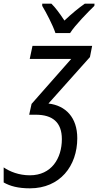

<svg xmlns="http://www.w3.org/2000/svg" viewBox="-89 -786 535 1046"><path d="M213 -606H293C319 -648 392 -722 425 -754L426 -766H373C340 -743 301 -711 262 -674C237 -712 212 -746 191 -766H141V-754C163 -717 198 -651 213 -606ZM74 240C238 240 332 118 332 -33C332 -146 269 -211 175 -222L401 -475L413 -536H88L73 -465H299L83 -220L70 -161H106C197 -161 248 -120 248 -28C248 77 191 169 74 169C14 169 -35 149 -69 126V208C-34 228 10 240 74 240Z"/></svg>

Font: Noto Sans SemiCondensed
Style: Italic
Weight: 400
Width: 4
Italic angle: -12°
Designer: Monotype Design Team
Foundry: Monotype Imaging Inc.
Version: Version 2.013